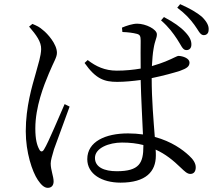

<svg xmlns="http://www.w3.org/2000/svg" viewBox="-20 -853 1040 924"><path d="M755 -755C793 -722 814 -692 832 -665C851 -637 858 -613 875 -612C888 -611 900 -618 901 -636C902 -656 894 -675 871 -699C849 -723 816 -746 769 -771ZM120 -725C155 -684 179 -652 178 -616C177 -583 165 -548 152 -500C135 -440 104 -340 104 -221C104 -120 135 -27 162 13C177 35 192 51 210 51C228 51 238 39 238 20C238 -4 224 -35 224 -66C224 -82 231 -103 240 -135C253 -171 296 -288 315 -340L291 -352C268 -301 213 -167 192 -134C184 -120 175 -122 169 -134C158 -154 150 -182 150 -235C150 -339 191 -442 215 -499C240 -559 254 -577 254 -599C254 -641 208 -692 187 -708C169 -724 159 -728 136 -738ZM670 -150C670 -69 651 -29 542 -29C482 -29 437 -48 437 -93C437 -141 505 -167 567 -167C605 -167 639 -163 670 -155ZM569 -699C596 -698 620 -695 639 -690C653 -686 657 -680 657 -657C657 -631 656 -572 657 -523C622 -517 583 -513 542 -513C485 -513 442 -533 402 -564L387 -550C441 -473 482 -459 544 -459C581 -459 619 -463 657 -468C659 -381 665 -277 668 -206C646 -209 622 -211 596 -211C488 -211 400 -172 400 -87C400 -15 471 26 560 26C683 26 730 -28 730 -104C730 -113 730 -122 729 -133C776 -112 814 -81 850 -46C869 -28 881 -16 896 -16C913 -16 922 -28 922 -48C922 -67 910 -86 890 -104C859 -133 806 -172 725 -194C719 -271 710 -374 710 -477C768 -489 818 -503 846 -512C879 -524 892 -533 892 -552C892 -572 861 -583 840 -584C831 -584 818 -574 776 -557C761 -551 739 -543 711 -535C713 -568 715 -596 719 -618C726 -662 735 -668 735 -688C735 -712 682 -739 640 -739C618 -739 588 -729 567 -720ZM833 -816C874 -785 895 -761 915 -734C934 -709 942 -685 959 -684C973 -683 984 -692 984 -709C986 -728 976 -748 952 -772C927 -793 896 -811 847 -833Z"/></svg>

Font: Noto Serif CJK JP
Style: Regular
Weight: 400
Designer: Ryoko NISHIZUKA 西塚涼子 (kana & ideographs); Frank Grießhammer (Latin, Greek & Cyrillic); Wenlong ZHANG 张文龙 (bopomofo); San
Foundry: Adobe Systems Incorporated
Version: Version 1.000;PS 1;hotconv 16.6.53;makeotf.lib2.5.65590